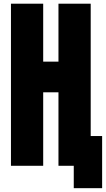

<svg xmlns="http://www.w3.org/2000/svg" viewBox="-20 -879 561 1018"><path d="M209 0H38.1V-859.4H209V-552.2H290V-859.4H460.9V-157.7H521.5V118.7H371.1V0H290V-389.6H209Z"/></svg>

Font: Anton
Style: Regular
Weight: 400
Designer: Vernon Adams, Tural Alisoy
Foundry: Vernon Adams
Version: Version 2.300